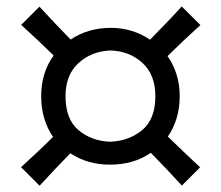

<svg xmlns="http://www.w3.org/2000/svg" viewBox="-20 -638 692 601"><path d="M549.3 -57.1Q523.9 -85 499.5 -110.6Q475.1 -136.2 452.1 -159.7Q398.4 -122.6 324.7 -122.6Q253.4 -122.6 200.2 -158.2Q177.7 -135.3 153.3 -109.6Q128.9 -84 104 -56.6L45.9 -114.7Q72.8 -139.2 98.1 -163.1Q123.5 -187 146 -209.5Q128.4 -234.9 118.7 -266.8Q108.9 -298.8 108.9 -336.9Q108.9 -410.6 147.9 -464.4Q101.1 -510.3 46.4 -560.1L103.5 -617.2Q128.9 -589.4 153.6 -563.5Q178.2 -537.6 201.2 -514.2Q255.4 -550.8 326.7 -550.8Q362.3 -550.8 393.3 -541Q424.3 -531.2 449.7 -513.7Q472.7 -537.1 498 -563.5Q523.4 -589.8 548.8 -617.7L607.4 -559.6Q551.8 -509.3 504.4 -462.4Q522.5 -437 532.5 -405.3Q542.5 -373.5 542.5 -336.9Q542.5 -299.3 532.7 -267.6Q522.9 -235.8 505.4 -210.4Q528.3 -188 554 -163.6Q579.6 -139.2 606.4 -114.3ZM324.7 -194.3Q384.3 -196.8 425.3 -231Q466.3 -265.1 466.3 -336.9Q466.3 -403.8 426 -440.9Q385.7 -478 326.2 -480Q267.1 -478 226.1 -440.9Q185.1 -403.8 185.1 -336.9Q185.1 -265.1 225.3 -231Q265.6 -196.8 324.7 -194.3Z"/></svg>

Font: Pinar DS4-Regular
Style: Regular
Weight: 400
Designer: Amin Abedi
Version: Version 2.000